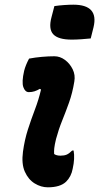

<svg xmlns="http://www.w3.org/2000/svg" viewBox="-20 -788 423 819"><path d="M104 -538Q130 -543 158.5 -545.5Q187 -548 212 -548Q236 -548 257 -532.5Q278 -517 290 -492.5Q302 -468 297 -440Q289 -391 274.5 -350.5Q260 -310 245 -273Q230 -236 219 -195Q213 -170 211.5 -156Q210 -142 211 -131Q221 -124 238 -124Q254 -124 264.5 -128.5Q275 -133 288 -146H294Q300 -112 290 -68Q284 -35 262 -13Q237 11 184 11Q155 11 128 -5.5Q101 -22 86 -55.5Q71 -89 78 -141Q85 -192 99 -235.5Q113 -279 129 -321Q145 -363 155 -406L150 -409Q138 -402 127 -398.5Q116 -395 103 -395Q87 -395 79.5 -416.5Q72 -438 83 -486Q89 -510 104 -538ZM212 -762Q232 -765 254 -766.5Q276 -768 293 -768Q402 -768 379 -672L367 -624Q348 -622 326 -620.5Q304 -619 286 -619Q228 -619 207 -642Q186 -665 200 -716Z"/></svg>

Font: Recursive Sn Csl St
Style: Bold Italic
Weight: 700
Italic angle: -15°
Version: Version 1.079;hotconv 1.0.112;makeotfexe 2.5.65598; ttfautoh